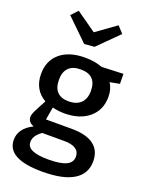

<svg xmlns="http://www.w3.org/2000/svg" viewBox="-189 -903 946 1235"><g transform="rotate(20 284.5 -285.5)"><path d="M345 -83Q445 -83 496 -45Q547 -7 547 67Q547 152 475 196.5Q403 241 261 241Q19 241 19 110Q19 32 110 -14Q69 -28 69 -65Q69 -80 79.5 -102.5Q90 -125 126 -191Q84 -214 61.5 -254Q39 -294 39 -348Q39 -439 100.5 -491Q162 -543 271 -543Q338 -543 389 -523L537 -529L538 -461L471 -448Q497 -411 497 -356Q497 -266 434 -213Q371 -160 266 -160Q226 -160 184 -170L169 -83ZM160 -352Q160 -298 186.5 -270Q213 -242 265 -242Q319 -242 348.5 -271Q378 -300 378 -354Q378 -462 270 -462Q216 -462 188 -434Q160 -406 160 -352ZM432 77Q432 7 326 7H176Q124 43 124 87Q124 121 160 137.5Q196 154 271 154Q354 154 393 135Q432 116 432 77ZM266 -715 401 -812 442 -767 303 -629 234 -623 86 -767 128 -812Z"/></g></svg>

Font: Bitter Pro SemiBold
Style: Regular
Weight: 600
Designer: Sol Matas, and Bitter project Authors
Foundry: Sol Matas
Version: Version 1.010